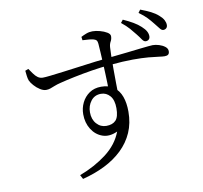

<svg xmlns="http://www.w3.org/2000/svg" viewBox="-95 -942 1191 1126"><g transform="rotate(-10 500.0 -379.0)"><path d="M766.6 -697.9Q751.4 -717.6 733.7 -737.7Q716 -757.9 687.3 -780.9L700.8 -798.2Q734.1 -783.4 759.7 -768.4Q785.4 -753.3 803.1 -736.7Q822.1 -719.5 829.8 -705Q837.6 -690.5 837.6 -676.3Q837.6 -663.4 830.4 -656.8Q823.3 -650.1 812.2 -650.1Q800.8 -650.1 791 -664.7Q781.3 -679.4 766.6 -697.9ZM878.6 -743.5Q863.1 -763.3 846.1 -781.2Q829.2 -799.1 798.7 -821.2L811.4 -838.6Q846.9 -825.2 872 -812.6Q897.1 -800 915.7 -783.4Q934.7 -767 942.3 -752.1Q950 -737.2 950 -723Q950 -711 942.8 -704.2Q935.7 -697.5 925 -697.5Q914.4 -697.5 904.3 -711.2Q894.2 -724.9 878.6 -743.5ZM85.8 -602.4 105.1 -609.9Q116.6 -593.5 127 -578.7Q137.3 -563.9 150.3 -554.4Q163.3 -544.9 180.3 -544.7Q192.8 -544.5 226.6 -548.3Q260.4 -552.2 306.8 -558.1Q353.3 -564 403.3 -570.8Q453.4 -577.6 499.1 -583.4Q544.9 -589.2 576.9 -592Q644.8 -598.8 692.2 -604.3Q739.6 -609.9 771.3 -613.4Q803.1 -616.9 821.1 -618.7Q839 -620.6 847.2 -620.6Q865 -620.6 885 -614.4Q905.1 -608.2 919.7 -596.9Q934.4 -585.6 934.4 -569.7Q934.4 -556.1 927.3 -550.1Q920.2 -544.2 905.8 -544.2Q893.9 -544.2 870.9 -547.5Q847.9 -550.8 810.8 -554.2Q773.6 -557.5 717.6 -557.4Q661.5 -557.3 581.6 -549.7Q527.9 -545.3 470.9 -536Q413.8 -526.7 363.4 -516.2Q313 -505.7 277.9 -496.7Q255.5 -491.3 239.9 -484.9Q224.4 -478.6 212.6 -474.5Q200.7 -470.3 187.1 -470.3Q170.8 -470.3 151.6 -482.4Q132.4 -494.4 117.2 -511.7Q101.9 -529 95.9 -542.5Q91.1 -555.2 89.2 -571.5Q87.2 -587.7 85.8 -602.4ZM447.1 -720.4 444.5 -740.8Q458.2 -748.1 476 -755Q493.8 -761.9 513.1 -761.9Q533.5 -761.9 557.7 -755.4Q581.9 -748.9 599.2 -738.3Q616.4 -727.8 616.4 -715.1Q616.4 -697.8 608.5 -684.1Q600.6 -670.3 599.4 -650.7Q598.2 -632.7 597.4 -599.1Q596.7 -565.5 596.9 -523.6Q597.1 -481.6 597.5 -438.2Q597.9 -394.8 598.9 -358.2L547.9 -406.9Q547.9 -423.1 547.2 -448.8Q546.5 -474.5 545.2 -505.2Q543.9 -536 542.4 -568.4Q541 -600.7 539.1 -630.5Q537.2 -660.2 535.6 -683.2Q534.3 -698.3 529.7 -704Q525.1 -709.7 513.1 -713.4Q502.5 -716.4 486 -718Q469.5 -719.5 447.1 -720.4ZM507.1 -433Q553.7 -433 583 -411.2Q612.2 -389.4 626.1 -351.2Q639.9 -313.1 639.9 -261.7Q639.9 -193.1 615.7 -137.9Q591.5 -82.8 547 -40Q502.5 2.8 442 32.9Q381.4 62.9 309.4 81.2L296.3 56.5Q387.5 22.1 457.1 -30.9Q526.7 -84 554.4 -157.7Q505.7 -135.1 465.3 -149.2Q424.8 -163.3 400.4 -202Q376 -240.7 376 -291.5Q376 -328.5 391.8 -360.6Q407.6 -392.8 436.8 -412.9Q466.1 -433 507.1 -433ZM498.2 -201.3Q535.6 -201.3 554.9 -221.7Q574.1 -242.1 574.1 -293.7Q574.1 -342.3 552.6 -367.2Q531 -392.2 499 -392.2Q461.1 -392.2 439 -363.6Q416.9 -335.1 416.9 -296.6Q416.9 -254.2 440.5 -227.7Q464.2 -201.3 498.2 -201.3Z"/></g></svg>

Font: Noto Serif SC
Style: Regular
Weight: 200
Designer: Ryoko NISHIZUKA 西塚涼子 (kana & ideographs); Frank Grießhammer (Latin, Greek & Cyrillic); Wenlong ZHANG 张文龙 (bopomofo); San
Foundry: Adobe
Version: Version 2.001;hotconv 1.1.0;makeotfexe 2.6.0